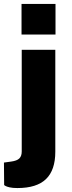

<svg xmlns="http://www.w3.org/2000/svg" viewBox="-61 -782 364 972"><path d="M220 -607H48V-762H220ZM27 170Q3 170 -12 166.5Q-27 163 -33 159.5Q-39 156 -40 155L-41 41L-5 36Q25 32 37 20Q49 8 49 -15V-530H219V-14Q219 79 172 124.5Q125 170 27 170Z"/></svg>

Font: Morrison
Style: Bold
Weight: 700
Designer: Pablo Impallari, Rodrigo Fuenzalida (Modified by Dan O. Williams)
Version: Version 0.03;June 6, 2019;FontCreator 11.5.0.2425 64-bit; tt